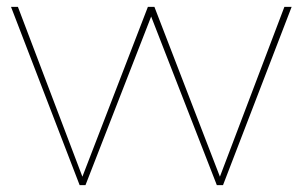

<svg xmlns="http://www.w3.org/2000/svg" viewBox="-20 -537 878 557"><path d="M12 -517H32L223 -14H215L409 -517H428L622 -14H614L805 -517H826L627 0H609L415 -498H422L228 0H211Z"/></svg>

Font: iiserrat Thin
Style: Regular
Weight: 100
Designer: Akira Ohta
Foundry: Akira Ohta
Version: Version 1.200;Glyphs 3.3.1 (3343)